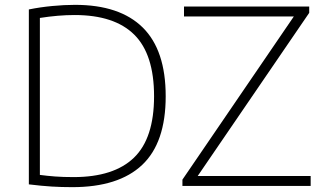

<svg xmlns="http://www.w3.org/2000/svg" viewBox="-20 -767 1335 792"><path d="M278.5 5Q233.5 5 192.8 2.5Q152 0 99 -6.5V-728Q145.5 -737.5 195.2 -742.2Q245 -747 289.5 -747Q474 -747 568.8 -653.5Q663.5 -560 663.5 -370Q663.5 -178 566.2 -86.5Q469 5 278.5 5ZM283.5 -36.5Q449.5 -36.5 532.5 -116.5Q615.5 -196.5 615.5 -370Q615.5 -543 533.8 -624Q452 -705 288 -705Q254 -705 218.5 -702Q183 -699 144.5 -693V-45.5Q174.5 -41.5 207.2 -39Q240 -36.5 283.5 -36.5ZM732.5 0V-26L1192 -699H739V-740H1255.5V-714L795.5 -41H1261.5V0Z"/></svg>

Font: Encode Sans SemiExpanded SemiExpanded ExtraLight
Style: Regular
Weight: 200
Width: 6
Designer: Multiple Designers
Foundry: Impallari Type
Version: Version 3.000; ttfautohint (v1.8.3) -l 8 -r 50 -G 200 -x 14 